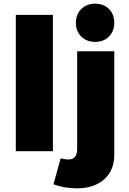

<svg xmlns="http://www.w3.org/2000/svg" viewBox="-20 -823 701 1045"><path d="M66 -742H268V0H66ZM352 45Q400 45 400 -12V-544H602V19Q602 104 547 153Q492 202 399 202Q329 202 271 180L310 39Q338 45 352 45ZM602 -699Q602 -653 573 -624Q544 -595 498 -595Q452 -595 422.5 -624Q393 -653 393 -699Q393 -745 422.5 -774Q452 -803 498 -803Q544 -803 573 -774Q602 -745 602 -699Z"/></svg>

Font: #9Slide03 Montserrat ExtraBold
Style: Regular
Weight: 800
Designer: Julieta Ulanovsky
Foundry: Julieta Ulanovsky
Version: Version 6.001